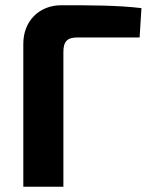

<svg xmlns="http://www.w3.org/2000/svg" viewBox="-20 -713 573 733"><path d="M69 0H222V-515C222 -555 237 -570 276 -570H513L520 -682C430 -693 317 -693 214 -693C130 -693 69 -633 69 -546Z"/></svg>

Font: SnT
Style: Bold
Weight: 700
Designer: Natanael Gama
Version: Version 1.001;PS 001.001;hotconv 1.0.70;makeotf.lib2.5.58329